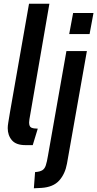

<svg xmlns="http://www.w3.org/2000/svg" viewBox="-20 -770 522 1032"><path d="M116.5 10Q66.5 10 44 -16.2Q21.5 -42.5 21.5 -81.5Q21.5 -93 24.5 -111.2Q27.5 -129.5 34 -169L136 -750H245.5L143.5 -159.5Q140 -139 138.2 -129.2Q136.5 -119.5 136.5 -112Q136.5 -89.5 148.5 -84Q160.5 -78.5 183 -78.5L156 10ZM162 242 168.5 155Q194.5 153 207.2 145.2Q220 137.5 226.2 118.8Q232.5 100 238 66L337 -495.5H447L340 109.5Q330 165 298 200.5Q266 236 202.5 240ZM352 -587 373 -700H482.5L461.5 -587Z"/></svg>

Font: Cabin SemiCondensedSemiBold
Style: Italic
Weight: 600
Width: 4
Italic angle: -10°
Designer: Pablo Impallari
Foundry: Pablo Impallari. http://www.impallari.com Igino Marini. http://www.ikern.com
Version: Version 3.001